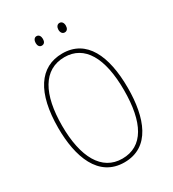

<svg xmlns="http://www.w3.org/2000/svg" viewBox="-212 -1000 1009 1123"><g transform="rotate(-30 292.0 -438.5)"><path d="M191 -854C191 -837 199 -823 215 -823C232 -823 240 -836 240 -854C240 -872 232 -887 215 -887C199 -887 191 -871 191 -854ZM345 -855C345 -837 354 -823 370 -823C387 -823 395 -837 395 -855C395 -873 386 -887 370 -887C354 -887 345 -872 345 -855ZM527 -358C527 -576 457 -724 295 -724C141 -724 57 -594 57 -358C57 -164 118 10 293 10C467 10 527 -158 527 -358ZM83 -358C83 -569 152 -699 295 -699C430 -699 501 -576 501 -358C501 -141 434 -15 293 -15C155 -15 83 -146 83 -358Z"/></g></svg>

Font: Noto Sans Thai Looped Condensed Thin
Style: Regular
Weight: 100
Width: 3
Designer: Sasikarn Vongin, Ben Mitchell
Foundry: The Fontpad Ltd
Version: Version 1.001